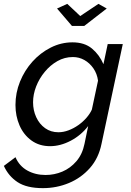

<svg xmlns="http://www.w3.org/2000/svg" viewBox="-58 -750 677 993"><path d="M164 223Q80 223 33 192Q-14 161 -38 108L22 63Q42 109 83.5 132Q125 155 178 155Q223 155 264.5 137.5Q306 120 337 84Q368 48 379 -6L398 -98Q361 -50 307.5 -22Q254 6 201 6Q145 6 104.5 -23.5Q64 -53 43 -101.5Q22 -150 22 -207Q22 -270 45.5 -328Q69 -386 110 -431.5Q151 -477 204.5 -504Q258 -531 317 -531Q379 -531 417.5 -499Q456 -467 477 -418L499 -522H577L467 -6Q452 68 407 119Q362 170 298.5 196.5Q235 223 164 223ZM244 -66Q270 -66 296.5 -76Q323 -86 346.5 -102.5Q370 -119 388.5 -140Q407 -161 417 -183L449 -333Q444 -369 425 -396.5Q406 -424 378.5 -439.5Q351 -455 319 -455Q276 -455 239 -434Q202 -413 173.5 -378.5Q145 -344 129 -303Q113 -262 113 -221Q113 -179 129.5 -143.5Q146 -108 175.5 -87Q205 -66 244 -66ZM237 -706 290 -730 357 -667 451 -730 494 -706 378 -616H314Z"/></svg>

Font: Raleway Thin Medium
Style: Italic
Weight: 500
Italic angle: -12°
Version: Version 4.026